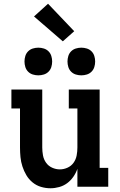

<svg xmlns="http://www.w3.org/2000/svg" viewBox="-20 -999 640 1027"><path d="M250 8Q224 8 199 0.5Q174 -7 154 -23.5Q134 -40 121 -62Q108 -84 100 -108.5Q92 -133 89.5 -158.5Q87 -184 87 -210V-419H41V-520H206V-210Q206 -189 210 -167.5Q214 -146 226.5 -128.5Q239 -111 259 -102Q279 -93 300 -93Q321 -93 341 -102Q361 -111 373.5 -128.5Q386 -146 390 -167.5Q394 -189 394 -210V-419H348V-520H513V-101H559V0H394V-96Q386 -73 372 -53Q358 -33 339 -19Q320 -5 296.5 1.5Q273 8 250 8ZM415 -596Q400 -596 385.5 -600.5Q371 -605 360.5 -615.5Q350 -626 345.5 -640.5Q341 -655 341 -670Q341 -685 345.5 -699.5Q350 -714 360.5 -724.5Q371 -735 385.5 -739.5Q400 -744 415 -744Q430 -744 444.5 -739.5Q459 -735 469.5 -724.5Q480 -714 484.5 -699.5Q489 -685 489 -670Q489 -655 484.5 -640.5Q480 -626 469.5 -615.5Q459 -605 444.5 -600.5Q430 -596 415 -596ZM185 -596Q170 -596 155.5 -600.5Q141 -605 130.5 -615.5Q120 -626 115.5 -640.5Q111 -655 111 -670Q111 -685 115.5 -699.5Q120 -714 130.5 -724.5Q141 -735 155.5 -739.5Q170 -744 185 -744Q200 -744 214.5 -739.5Q229 -735 239.5 -724.5Q250 -714 254.5 -699.5Q259 -685 259 -670Q259 -655 254.5 -640.5Q250 -626 239.5 -615.5Q229 -605 214.5 -600.5Q200 -596 185 -596ZM316 -778 162 -911 237 -979 377 -832Z"/></svg>

Font: Iosevka HT Extended
Style: Bold
Weight: 700
Width: 7
Monospace: yes
Designer: Belleve Invis
Foundry: Belleve Invis
Version: Version 32.3.0; ttfautohint (v1.8.4)